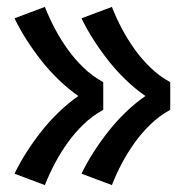

<svg xmlns="http://www.w3.org/2000/svg" viewBox="-20 -618 540 556"><path d="M304 -82 216 -115Q232 -148 252 -179Q272 -210 295 -239Q318 -268 344.5 -293.5Q371 -319 401 -340Q371 -361 344.5 -386.5Q318 -412 295 -441Q272 -470 252 -501Q232 -532 216 -565L304 -598Q317 -565 333.5 -534Q350 -503 370.5 -474.5Q391 -446 416.5 -421.5Q442 -397 473 -380V-300Q442 -283 416.5 -258.5Q391 -234 370.5 -205.5Q350 -177 333.5 -146Q317 -115 304 -82ZM110 -82 22 -115Q38 -148 58 -179Q78 -210 101 -239Q124 -268 150.5 -293.5Q177 -319 207 -340Q177 -361 150.5 -386.5Q124 -412 101 -441Q78 -470 58 -501Q38 -532 22 -565L110 -598Q123 -565 139.5 -534Q156 -503 176.5 -474.5Q197 -446 222.5 -421.5Q248 -397 279 -380V-300Q248 -283 222.5 -258.5Q197 -234 176.5 -205.5Q156 -177 139.5 -146Q123 -115 110 -82Z"/></svg>

Font: Iosevka SS04 Heavy
Style: Regular
Weight: 900
Monospace: yes
Designer: Belleve Invis
Foundry: Belleve Invis
Version: Version 19.0.0; ttfautohint (v1.8.4)